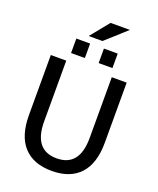

<svg xmlns="http://www.w3.org/2000/svg" viewBox="-190 -1187 1075 1308"><g transform="rotate(20 347.0 -532.5)"><path d="M397 -790V-895H497V-790ZM197 -790V-895H297V-790ZM380 -1075H520L370 -940H270ZM184 -730V-290Q184 -82 349 -82Q514 -82 514 -290V-730H622V-295Q622 -144 551 -67Q480 10 347 10Q214 10 143 -67Q72 -144 72 -295V-730Z"/></g></svg>

Font: Mplus 1p Medium
Style: Regular
Weight: 500
Version: Version 1.061